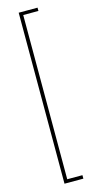

<svg xmlns="http://www.w3.org/2000/svg" viewBox="-141 -851 523 1013"><g transform="rotate(-15 120.0 -344.0)"><path d="M77 123V-811H180V-793H97V104H180V123Z"/></g></svg>

Font: DM Sans Thin
Style: Regular
Weight: 100
Designer: Colophon Foundry, Jonny Pinhorn
Foundry: Colophon Foundry
Version: Version 4.004; ttfautohint (v1.8.4.7-5d5b)